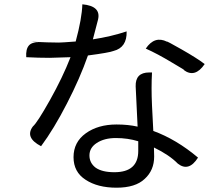

<svg xmlns="http://www.w3.org/2000/svg" viewBox="-20 -822 1040 893"><path d="M363 -802Q451 -794 436 -731Q415 -649 412 -639Q497 -652 569 -676Q571 -601 508 -585Q488 -577 389 -564Q352 -458 291 -340Q231 -223 171 -142Q94 -182 133 -234Q153 -251 212 -356Q271 -461 308 -556L211 -553Q159 -553 102 -556Q97 -631 162 -624L125 -628Q208 -624 254 -624Q267 -624 332 -629Q361 -736 363 -802ZM430 -157Q396 -135 396 -99Q396 -64 425 -42Q455 -21 512 -21Q623 -21 623 -120V-165Q574 -180 519 -180Q465 -180 430 -157ZM687 -485Q683 -416 687 -331Q692 -246 693 -213Q800 -174 901 -89Q858 -21 807 -61Q768 -101 696 -136Q697 -120 697 -94Q697 -30 653 10Q610 51 522 51Q434 51 378 14Q322 -22 322 -91Q322 -161 379 -202Q436 -243 522 -243Q576 -243 620 -233Q611 -422 611 -420Q609 -485 674 -485ZM932 -524Q887 -458 835 -496Q849 -491 780 -531Q712 -572 658 -596Q699 -657 757 -628Q753 -633 825 -592Q897 -551 932 -524Z"/></svg>

Font: Swei Toothpaste CJK TC
Style: Regular
Weight: 400
Version: Version 1.0